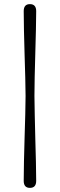

<svg xmlns="http://www.w3.org/2000/svg" viewBox="-20 -773 290 931"><path d="M104 -307.5Q104 -343.5 102.5 -396.8Q101 -450 99.2 -509.2Q97.5 -568.5 96.2 -624Q95 -679.5 95 -719Q95 -753 125 -753Q155.5 -753 155.5 -719Q155.5 -684 154.2 -629.8Q153 -575.5 151.2 -515.5Q149.5 -455.5 148.2 -400.2Q147 -345 147 -307.5Q147.5 -270.5 148.5 -215.8Q149.5 -161 151.2 -101Q153 -41 154.2 13.2Q155.5 67.5 155.5 104Q155.5 138 125 138Q95 138 95 104Q95 65 96.2 10Q97.5 -45 99.2 -104.5Q101 -164 102.5 -217.8Q104 -271.5 104 -307.5Z"/></svg>

Font: Fraunces 72pt S050
Style: Regular
Weight: 400
Version: Version 1.000; ttfautohint (v1.8.3)